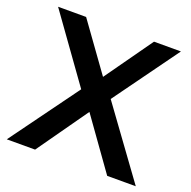

<svg xmlns="http://www.w3.org/2000/svg" viewBox="-124 -823 942 946"><g transform="rotate(20 346.5 -350.0)"><path d="M8.8 0 269 -356.9 22.9 -700.2H169.9L349.1 -451.2L525.9 -700.2H667L421.9 -361.8L685.1 0H535.2L345.2 -266.1L157.2 0Z"/></g></svg>

Font: Montserrat SemiBold
Style: Regular
Weight: 600
Designer: Julieta Ulanovsky
Foundry: Julieta Ulanovsky
Version: Version 7.200